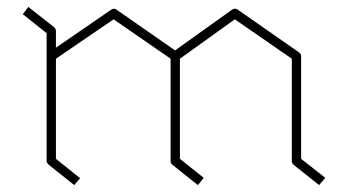

<svg xmlns="http://www.w3.org/2000/svg" viewBox="-20 -578 1008 556"><path d="M852 -416V-118L922 -63L904 -42L830 -101Q825 -106 825 -111V-408L660 -522L501 -408V-118L570 -63L553 -42L479 -101Q474 -106 474 -111V-408L309 -522L142 -408V-118L212 -62L195 -42L121 -101Q115 -107 115 -111V-482L46 -537L62 -558L137 -499Q142 -494 142 -488V-440L302 -550Q310 -555 316 -551L487 -432L652 -550Q660 -555 667 -551L845 -427Q852 -422 852 -416Z"/></svg>

Font: Envoyer
Style: Regular
Weight: 400
Version: Version 0.1